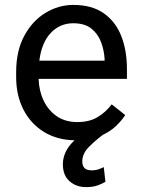

<svg xmlns="http://www.w3.org/2000/svg" viewBox="-20 -558 570 777"><path d="M406.7 177.7Q394.5 185.1 375.7 192.1Q356.9 199.2 328.1 199.2Q288.6 199.2 261.5 175.5Q234.4 151.9 234.4 106Q234.4 81.5 245.8 56.9Q257.3 32.2 281.7 9.8Q210 8.3 156.7 -24.9Q103.5 -58.1 74.5 -115.2Q45.4 -172.4 45.4 -245.6V-266.1Q45.4 -352.5 78.4 -413.3Q111.3 -474.1 164.3 -506.1Q217.3 -538.1 276.4 -538.1Q352.1 -538.1 400.1 -504.2Q448.2 -470.2 470.9 -411.9Q493.7 -353.5 493.7 -279.3V-238.8H136.2Q137.7 -190.4 156.7 -150.6Q175.8 -110.8 210.2 -87.4Q244.6 -64 293 -64Q340.8 -64 374 -83.5Q407.2 -103 432.1 -135.7L486.8 -92.3Q471.7 -69.3 449.5 -48.1Q427.2 -26.9 396 -12.2Q364.7 11.2 338.9 37.6Q313 64 313 95.7Q313 111.8 321.5 121.6Q330.1 131.3 351.1 131.3Q367.2 131.3 379.9 126.7Q392.6 122.1 399.9 118.2ZM276.4 -463.9Q222.7 -463.9 185.5 -424.8Q148.4 -385.7 139.2 -312.5H403.3V-319.3Q401.4 -354.5 388.9 -387.7Q376.5 -420.9 349.6 -442.4Q322.8 -463.9 276.4 -463.9Z"/></svg>

Font: Vazirmatn RD FD
Style: Regular
Weight: 400
Designer: Saber Rastikerdar
Foundry: Saber Rastikerdar
Version: Version 33.003